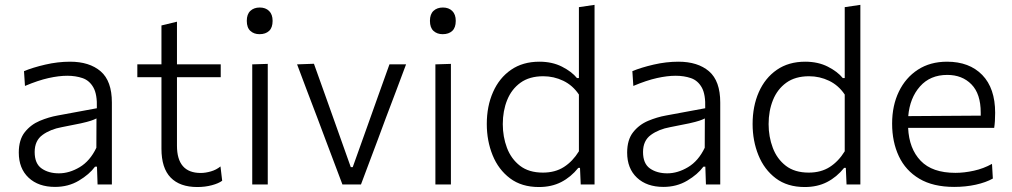

<svg xmlns="http://www.w3.org/2000/svg" viewBox="-20 -761 4174 792"><path d="M207 10Q138.5 10 98 -28Q57.5 -66 57.5 -131.5Q57.5 -184.5 82.2 -215.8Q107 -247 144 -262.5Q181 -278 217.5 -284.5L379.5 -314.5Q381.5 -371.5 365.2 -400.2Q349 -429 320.5 -438.8Q292 -448.5 257.5 -448.5Q223 -448.5 180.2 -439Q137.5 -429.5 83 -406.5L79 -467.5Q115 -482.5 166.8 -494.5Q218.5 -506.5 269 -506.5Q349 -506.5 395.2 -466.8Q441.5 -427 441.5 -338V0H382.5L380 -73.5H372Q348.5 -41.5 305.2 -15.8Q262 10 207 10ZM223 -46Q266 -46 308.8 -71.5Q351.5 -97 377.5 -151.5L378 -272.5Q369.5 -268 355.5 -263.2Q341.5 -258.5 313.5 -252.2Q285.5 -246 235 -236.5Q188 -228 155.5 -204.5Q123 -181 123 -134Q123 -86 151.8 -66Q180.5 -46 223 -46Z M794 10.5Q722 10.5 684 -28.5Q646 -67.5 646 -147.5V-442.5H546.5V-495.5H646V-656L710 -671.5V-495.5H890.5V-442.5H710V-160Q710 -47.5 808 -47.5Q827.5 -47.5 850 -54Q872.5 -60.5 889.5 -74.5L896.5 -15.5Q882 -4.5 854 3Q826 10.5 794 10.5Z M1020.5 0V-495.5L1084.5 -497.5V0ZM1050.5 -620Q1027.5 -620 1012.8 -633.5Q998 -647 998 -675Q998 -702.5 1012.8 -716.2Q1027.5 -730 1051.5 -730Q1075.5 -730 1090 -715.8Q1104.5 -701.5 1104.5 -675Q1104.5 -647 1090 -633.5Q1075.5 -620 1050.5 -620Z M1392.5 0Q1375 -46.5 1357 -94.2Q1339 -142 1322 -187L1289 -275Q1268 -329.5 1247 -385.2Q1226 -441 1205.5 -495.5L1275 -498Q1298.5 -432.5 1321.5 -368Q1344.5 -303.5 1368 -237.5L1427 -71.5H1435L1494.5 -238Q1518 -304 1540.8 -368Q1563.5 -432 1586.5 -495.5H1655Q1634.5 -440.5 1613.5 -384.8Q1592.5 -329 1571.5 -274L1538.5 -185Q1521 -138.5 1503.8 -92.8Q1486.5 -47 1469 0Z M1776 0V-495.5L1840 -497.5V0ZM1806 -620Q1783 -620 1768.2 -633.5Q1753.5 -647 1753.5 -675Q1753.5 -702.5 1768.2 -716.2Q1783 -730 1807 -730Q1831 -730 1845.5 -715.8Q1860 -701.5 1860 -675Q1860 -647 1845.5 -633.5Q1831 -620 1806 -620Z M2203 10.5Q2131.5 10.5 2083.8 -25.5Q2036 -61.5 2012 -120.8Q1988 -180 1988 -249.5Q1988 -323 2013.8 -381.2Q2039.5 -439.5 2088 -473Q2136.5 -506.5 2205 -506.5Q2258 -506.5 2298.2 -486Q2338.5 -465.5 2360 -439H2368V-731.5L2432.5 -741V0H2375.5L2372.5 -68.5H2365.5Q2335 -30.5 2295 -10Q2255 10.5 2203 10.5ZM2219.5 -49Q2270 -49 2306.2 -72.2Q2342.5 -95.5 2368 -137V-371Q2342.5 -409 2303.5 -427.8Q2264.5 -446.5 2221 -446.5Q2164 -446.5 2127 -419.8Q2090 -393 2072 -348.2Q2054 -303.5 2054 -249Q2054 -197 2071.2 -151.2Q2088.5 -105.5 2125 -77.2Q2161.5 -49 2219.5 -49Z M2716.5 10Q2648 10 2607.5 -28Q2567 -66 2567 -131.5Q2567 -184.5 2591.8 -215.8Q2616.5 -247 2653.5 -262.5Q2690.5 -278 2727 -284.5L2889 -314.5Q2891 -371.5 2874.8 -400.2Q2858.5 -429 2830 -438.8Q2801.5 -448.5 2767 -448.5Q2732.5 -448.5 2689.8 -439Q2647 -429.5 2592.5 -406.5L2588.5 -467.5Q2624.5 -482.5 2676.2 -494.5Q2728 -506.5 2778.5 -506.5Q2858.5 -506.5 2904.8 -466.8Q2951 -427 2951 -338V0H2892L2889.5 -73.5H2881.5Q2858 -41.5 2814.8 -15.8Q2771.5 10 2716.5 10ZM2732.5 -46Q2775.5 -46 2818.2 -71.5Q2861 -97 2887 -151.5L2887.5 -272.5Q2879 -268 2865 -263.2Q2851 -258.5 2823 -252.2Q2795 -246 2744.5 -236.5Q2697.5 -228 2665 -204.5Q2632.5 -181 2632.5 -134Q2632.5 -86 2661.2 -66Q2690 -46 2732.5 -46Z M3299.5 10.5Q3228 10.5 3180.2 -25.5Q3132.5 -61.5 3108.5 -120.8Q3084.5 -180 3084.5 -249.5Q3084.5 -323 3110.2 -381.2Q3136 -439.5 3184.5 -473Q3233 -506.5 3301.5 -506.5Q3354.5 -506.5 3394.8 -486Q3435 -465.5 3456.5 -439H3464.5V-731.5L3529 -741V0H3472L3469 -68.5H3462Q3431.5 -30.5 3391.5 -10Q3351.5 10.5 3299.5 10.5ZM3316 -49Q3366.5 -49 3402.8 -72.2Q3439 -95.5 3464.5 -137V-371Q3439 -409 3400 -427.8Q3361 -446.5 3317.5 -446.5Q3260.5 -446.5 3223.5 -419.8Q3186.5 -393 3168.5 -348.2Q3150.5 -303.5 3150.5 -249Q3150.5 -197 3167.8 -151.2Q3185 -105.5 3221.5 -77.2Q3258 -49 3316 -49Z M3916 10Q3829 10 3772.2 -23.8Q3715.5 -57.5 3687.8 -116.5Q3660 -175.5 3660 -251Q3660 -325.5 3687.8 -383Q3715.5 -440.5 3766.2 -473.5Q3817 -506.5 3886.5 -506.5Q3978.5 -506.5 4031.8 -451.8Q4085 -397 4085 -295.5Q4085 -259.5 4081 -233.5H3726Q3730 -147.5 3777.8 -97.8Q3825.5 -48 3921 -48Q3957.5 -48 3997.2 -56.8Q4037 -65.5 4072 -85L4075.5 -24.5Q4047 -8.5 4005.2 0.8Q3963.5 10 3916 10ZM3887.5 -452Q3817 -452 3775 -404.5Q3733 -357 3726.5 -282L4025.5 -284Q4025.5 -290 4025.5 -296.5Q4025.5 -374 3987.2 -413Q3949 -452 3887.5 -452Z"/></svg>

Font: Commissioner Light
Style: Regular
Weight: 300
Designer: Kostas Bartsokas
Foundry: Kostas Bartsokas
Version: Version 1.000; ttfautohint (v1.8.3)